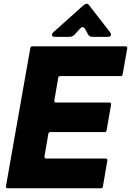

<svg xmlns="http://www.w3.org/2000/svg" viewBox="-20 -1012 704 1032"><path d="M533 -9Q532 0 522 0H21Q16 0 13.5 -3Q11 -6 12 -11L143 -754Q145 -763 154 -763H655Q660 -763 662.5 -760Q665 -757 664 -752L639 -612Q638 -603 628 -603H304Q295 -603 293 -594L272 -472V-470Q272 -461 281 -461H568Q573 -461 575.5 -458Q578 -455 577 -450L553 -311Q552 -302 542 -302H251Q242 -302 240 -293L219 -171V-169Q219 -160 228 -160H548Q553 -160 555.5 -157Q558 -154 557 -149ZM276 -814Q259 -814 259 -825Q259 -831 267 -839L428 -983Q439 -992 446 -992Q453 -992 462 -980L572 -838Q577 -831 577 -826Q577 -821 572.5 -817.5Q568 -814 560 -814H476Q460 -814 453 -828L438 -855Q432 -866 424 -866Q417 -866 411 -859L380 -825Q369 -814 355 -814Z"/></svg>

Font: Open Sauce Two Black Italic
Style: Regular
Weight: 900
Italic angle: -10°
Designer: Alfredo Marco Pradil
Foundry: Creative Sauce Fz LLC
Version: Version 1.477